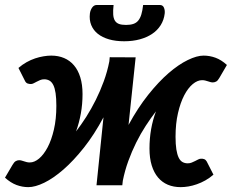

<svg xmlns="http://www.w3.org/2000/svg" viewBox="-33 -743 930 770"><path d="M482.5 -242Q520 -311 561.5 -363Q603 -415 643.2 -449.8Q683.5 -484.5 720 -502.2Q756.5 -520 783.5 -520Q808 -520 831.2 -511.5Q854.5 -503 877 -482.5L847 -431Q840.5 -419.5 834 -416Q827.5 -412.5 820.5 -412.5Q815.5 -412.5 811 -413.8Q806.5 -415 801.2 -416.8Q796 -418.5 790.2 -420Q784.5 -421.5 777.5 -421.5Q759 -421.5 740 -405.8Q721 -390 705.8 -360.8Q690.5 -331.5 680.8 -289.5Q671 -247.5 671 -194.5Q671 -164.5 674.2 -144Q677.5 -123.5 683.5 -111Q689.5 -98.5 698.8 -93.2Q708 -88 720 -88Q728.5 -88 735.8 -91Q743 -94 749.5 -97.2Q756 -100.5 761.8 -103.5Q767.5 -106.5 773 -106.5Q779.5 -107 785.8 -104.8Q792 -102.5 796 -95.5L823 -42.5Q807.5 -29 790.5 -19.5Q773.5 -10 756.2 -4Q739 2 722.5 4.8Q706 7.5 691.5 7.5Q663 7.5 640 -2.2Q617 -12 600.8 -31.2Q584.5 -50.5 575.5 -79.5Q566.5 -108.5 566.5 -147.5Q566.5 -227 592.5 -296.5Q572 -270 551.5 -238.5Q531 -207 513.2 -171.2Q495.5 -135.5 481.5 -97Q467.5 -58.5 459.5 -18L457.5 0H354L382 -272.5Q345 -203 303.5 -150.8Q262 -98.5 221.5 -63.2Q181 -28 144.5 -10.2Q108 7.5 80.5 7.5Q56.5 7.5 33 -1.2Q9.5 -10 -13 -30.5L17 -81.5Q23.5 -93 30.2 -96.8Q37 -100.5 43.5 -100.5Q48.5 -100.5 53.2 -99.2Q58 -98 63 -96.2Q68 -94.5 73.8 -93Q79.5 -91.5 86.5 -91.5Q105 -91.5 123.8 -107.2Q142.5 -123 158 -152.2Q173.5 -181.5 183.2 -223.5Q193 -265.5 193 -318.5Q193 -348.5 190 -369Q187 -389.5 180.8 -402Q174.5 -414.5 165.2 -419.8Q156 -425 144 -425Q135.5 -425 128.2 -422Q121 -419 114.5 -415.5Q108 -412 102 -409Q96 -406 91 -406Q84.5 -406 78.2 -408Q72 -410 68 -417L41 -470.5Q56.5 -484 73.5 -493.5Q90.5 -503 107.8 -508.8Q125 -514.5 141.5 -517.2Q158 -520 172.5 -520Q201 -520 224 -510.2Q247 -500.5 263.5 -481.2Q280 -462 289 -433Q298 -404 298 -365.5Q298 -325 291.2 -287.8Q284.5 -250.5 272 -216Q292.5 -242.5 312.8 -274.2Q333 -306 351 -342Q369 -378 383.2 -417Q397.5 -456 405.5 -497L407 -513.5L511 -513ZM472.5 -643Q489.5 -643 501.5 -647Q513.5 -651 521.2 -660.2Q529 -669.5 533.8 -685Q538.5 -700.5 541 -723H608Q620 -723 624.5 -712.2Q629 -701.5 627.5 -688.5Q624.5 -663 611.5 -642.2Q598.5 -621.5 577.2 -607.2Q556 -593 527.5 -585.2Q499 -577.5 465 -577.5Q431 -577.5 404.2 -585.2Q377.5 -593 359.5 -607.2Q341.5 -621.5 333 -642.2Q324.5 -663 327.5 -688.5Q329 -701.5 336.2 -712.2Q343.5 -723 355 -723H422.5Q420 -700.5 421 -685Q422 -669.5 427.8 -660.2Q433.5 -651 444.2 -647Q455 -643 472.5 -643Z"/></svg>

Font: Lato 2
Style: Bold Italic
Weight: 700
Italic angle: -7°
Designer: Lukasz Dziedzic with Adam Twardoch and Botio Nikoltchev
Foundry: tyPoland Lukasz Dziedzic
Version: Version 2.015; 2015-08-06; http://www.latofonts.com/